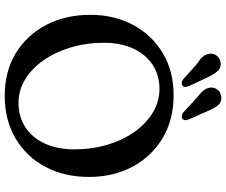

<svg xmlns="http://www.w3.org/2000/svg" viewBox="-94 -870 982 835"><g transform="rotate(90 397.5 -453.0)"><path d="M395.5 -716.5Q501 -716.5 581 -668.8Q661 -621 705.5 -537.8Q750 -454.5 750 -348Q750 -241 705.8 -158.2Q661.5 -75.5 582 -28.8Q502.5 18 397 18Q291.5 18 212.5 -29.8Q133.5 -77.5 89.2 -161.8Q45 -246 45 -355Q45 -458 88.5 -539.8Q132 -621.5 210.8 -669Q289.5 -716.5 395.5 -716.5ZM630 -285Q630 -361.5 610 -428.5Q590 -495.5 554 -546.2Q518 -597 470.2 -626Q422.5 -655 367.5 -655Q306.5 -655 261.5 -624.8Q216.5 -594.5 191.5 -540.5Q166.5 -486.5 166.5 -414Q166.5 -336 187 -268.5Q207.5 -201 243.2 -150Q279 -99 326.2 -70.5Q373.5 -42 427.5 -42Q487.5 -42 533.2 -71.5Q579 -101 604.5 -155.5Q630 -210 630 -285ZM463 -866 499 -784.5Q502.5 -776 503 -768.5Q503.5 -761 498 -755.5Q492 -751 484.2 -752Q476.5 -753 470 -758L403.5 -819.5Q385 -833 374.5 -846Q364 -859 361.5 -875Q359.5 -893 370.2 -907Q381 -921 400 -923.5Q424 -926.5 437.8 -910Q451.5 -893.5 463 -866ZM316 -866 354 -785Q357.5 -777 358.5 -769.5Q359.5 -762 354 -756.5Q343 -746 326 -757.5L259 -817.5Q240 -829.5 228.8 -841.8Q217.5 -854 214.5 -870.5Q211.5 -888.5 221.8 -902.8Q232 -917 250.5 -920.5Q274.5 -924.5 288.8 -908.8Q303 -893 316 -866Z"/></g></svg>

Font: Fraunces 9pt SuperSoft
Style: Regular
Weight: 400
Version: Version 1.000;[b76b70a41]